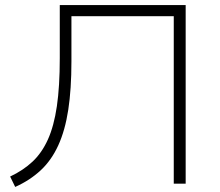

<svg xmlns="http://www.w3.org/2000/svg" viewBox="-20 -725 869 758"><path d="M40 13 20 -28Q71 -52 108 -86.5Q145 -121 169 -174Q193 -227 204.5 -305.5Q216 -384 216 -495V-705H713V0H666V-661H262V-483Q262 -373 249.5 -291.5Q237 -210 210 -151Q183 -92 140.5 -52.5Q98 -13 40 13Z"/></svg>

Font: Nunito Sans 10pt SemiExpanded ExtraLight
Style: Regular
Weight: 250
Width: 6
Designer: Vernon Adams
Foundry: Vernon Adams
Version: Version 3.101;gftools[0.9.27]